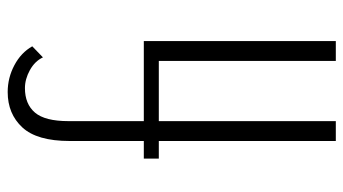

<svg xmlns="http://www.w3.org/2000/svg" viewBox="-222 -694 915 512"><g transform="rotate(-90 236.0 -437.5)"><path d="M116.5 0H169.5V-472H330V0H383V-512H169.5V-713Q169.5 -775.5 192.2 -802.2Q215 -829 257.5 -829Q281.5 -829 305.5 -815.8Q329.5 -802.5 339.5 -781L369 -809.5Q352 -839.5 318.5 -857.2Q285 -875 247 -875Q189 -875 152.8 -836Q116.5 -797 116.5 -709.5V-512H69.5V-472H116.5Z"/></g></svg>

Font: Spartan Light
Style: Regular
Weight: 300
Designer: Matt Bailey, Mirko Velimirovic
Foundry: Matt Bailey
Version: Version 1.003; ttfautohint (v1.8.3)